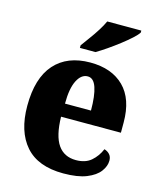

<svg xmlns="http://www.w3.org/2000/svg" viewBox="-115 -849 785 942"><g transform="rotate(15 277.0 -378.0)"><path d="M296 10Q167 10 103.5 -62.5Q40 -135 40 -265Q40 -406 104 -478Q168 -550 285 -550Q394 -550 456 -488.5Q518 -427 518 -308V-256H214Q216 -159 247.5 -114Q279 -69 339 -69Q387 -69 416 -94Q445 -119 461 -157Q478 -152 488.5 -140Q499 -128 499 -109Q499 -81 478.5 -53.5Q458 -26 413.5 -8Q369 10 296 10ZM348 -323Q348 -398 334 -439.5Q320 -481 290 -481Q257 -481 236.5 -440.5Q216 -400 216 -323ZM216 -619Q230 -639 249 -664.5Q268 -690 285 -717Q302 -744 312 -766H485V-756Q477 -743 455.5 -723.5Q434 -704 405.5 -682Q377 -660 348 -640Q319 -620 295 -606H216Z"/></g></svg>

Font: Noto Serif Armenian SemiCondensed ExtraBold
Style: Regular
Weight: 800
Width: 4
Designer: Monotype Design Team
Foundry: Monotype Imaging Inc.
Version: Version 2.008; ttfautohint (v1.8.4.7-5d5b)